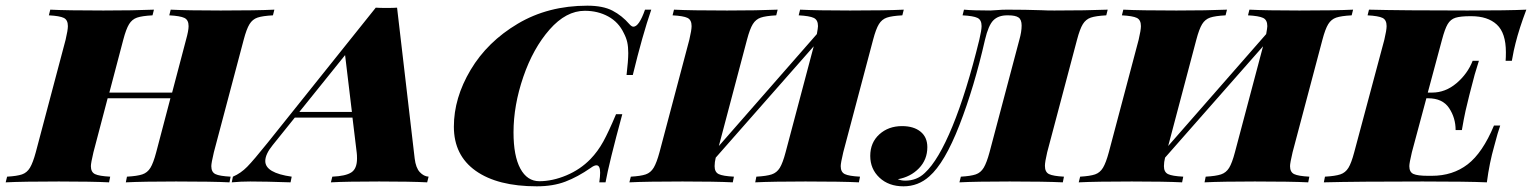

<svg xmlns="http://www.w3.org/2000/svg" viewBox="-68 -642 5394 676"><path d="M898 -608 893 -588Q856 -586 838.5 -580Q821 -574 810.5 -557Q800 -540 790 -502L685 -106Q676 -68 676 -57Q676 -36 690.5 -29Q705 -22 744 -20L740 0Q680 -3 552 -3Q437 -3 375 0L379 -20Q415 -22 433 -28Q451 -34 461.5 -51Q472 -68 482 -106L532 -296H311L261 -106Q252 -68 252 -57Q252 -36 266.5 -29Q281 -22 320 -20L316 0Q255 -3 139 -3Q13 -3 -48 0L-43 -20Q-8 -22 9.5 -28Q27 -34 37.5 -51.5Q48 -69 58 -106L163 -502Q171 -536 171 -550Q171 -572 156.5 -579Q142 -586 104 -588L109 -608Q167 -605 296 -605Q403 -605 474 -608L469 -588Q432 -586 414.5 -580Q397 -574 386.5 -557Q376 -540 366 -502L317 -316H538L587 -502Q596 -534 596 -550Q596 -572 581 -579Q566 -586 528 -588L533 -608Q593 -605 709 -605Q836 -605 898 -608Z M1441 -20 1436 0Q1378 -3 1267 -3Q1151 -3 1097 0L1102 -20Q1149 -22 1169 -35Q1189 -48 1189 -84Q1189 -97 1188 -104L1173 -228H970L892 -131Q866 -99 866 -75Q866 -33 959 -20L955 0Q866 -3 813 -3Q779 -3 748 0L752 -20Q780 -32 802.5 -55Q825 -78 874 -139L1255 -615Q1268 -614 1293 -614Q1318 -614 1330 -615L1392 -84Q1396 -51 1410 -36Q1424 -21 1441 -20ZM1171 -248 1147 -448 986 -248Z M1530 -196Q1530 -297 1589 -396Q1648 -495 1755 -558.5Q1862 -622 2000 -622Q2055 -622 2088.5 -604.5Q2122 -587 2148 -557Q2156 -548 2162 -548Q2182 -548 2203 -608H2225Q2194 -518 2160 -378H2138Q2144 -429 2144 -455Q2144 -477 2140.5 -493Q2137 -509 2128 -526Q2110 -564 2073.5 -584Q2037 -604 1991 -604Q1925 -604 1867 -538Q1809 -472 1774.5 -371.5Q1740 -271 1740 -176Q1740 -93 1764 -48.5Q1788 -4 1831 -4Q1877 -4 1926 -24.5Q1975 -45 2011 -82Q2037 -109 2056 -143.5Q2075 -178 2101 -240H2123Q2076 -67 2064 0H2042Q2045 -21 2045 -34Q2045 -60 2032 -60Q2024 -60 2012 -51Q1966 -19 1922.5 -2.5Q1879 14 1822 14Q1684 14 1607 -40.5Q1530 -95 1530 -196Z M3114 -608 3109 -588Q3072 -586 3054.5 -580Q3037 -574 3026.5 -557Q3016 -540 3006 -502L2901 -106Q2892 -68 2892 -57Q2892 -36 2906.5 -29Q2921 -22 2960 -20L2956 0Q2896 -3 2768 -3Q2653 -3 2591 0L2595 -20Q2631 -22 2649 -28Q2667 -34 2677.5 -51Q2688 -68 2698 -106L2797 -479L2452 -87Q2448 -71 2448 -57Q2448 -36 2462.5 -29Q2477 -22 2516 -20L2512 0Q2451 -3 2335 -3Q2209 -3 2148 0L2153 -20Q2188 -22 2205.5 -28Q2223 -34 2233.5 -51.5Q2244 -69 2254 -106L2359 -502Q2367 -536 2367 -550Q2367 -572 2352.5 -579Q2338 -586 2300 -588L2305 -608Q2363 -605 2492 -605Q2599 -605 2670 -608L2665 -588Q2628 -586 2610.5 -580Q2593 -574 2582.5 -557Q2572 -540 2562 -502L2463 -128L2808 -522Q2812 -544 2812 -550Q2812 -572 2797 -579Q2782 -586 2744 -588L2749 -608Q2809 -605 2925 -605Q3052 -605 3114 -608Z M3380 -502Q3388 -536 3388 -550Q3388 -572 3373.5 -579Q3359 -586 3321 -588L3326 -608Q3357 -605 3419 -605Q3427 -605 3443 -606.5Q3459 -608 3478 -608Q3542 -608 3600 -606Q3617 -605 3644 -605Q3757 -605 3832 -608L3827 -588Q3790 -586 3772.5 -580Q3755 -574 3744.5 -557Q3734 -540 3724 -502L3619 -106Q3611 -72 3611 -58Q3611 -36 3625.5 -29Q3640 -22 3678 -20L3674 0Q3610 -3 3487 -3Q3369 -3 3310 0L3315 -20Q3350 -22 3367.5 -28Q3385 -34 3395.5 -51.5Q3406 -69 3416 -106L3521 -502Q3529 -530 3529 -552Q3529 -573 3518 -580.5Q3507 -588 3482 -588H3478Q3447 -588 3429.5 -570.5Q3412 -553 3400 -502Q3362 -335 3310 -201.5Q3258 -68 3204 -21Q3165 14 3113 14Q3061 14 3028.5 -16.5Q2996 -47 2996 -93Q2996 -140 3028 -169Q3060 -198 3108 -198Q3149 -198 3173 -178.5Q3197 -159 3197 -124Q3197 -80 3167.5 -49.5Q3138 -19 3093 -11Q3105 -6 3119 -6Q3160 -6 3188 -33Q3236 -77 3285.5 -197.5Q3335 -318 3380 -502Z M4696 -608 4691 -588Q4654 -586 4636.5 -580Q4619 -574 4608.5 -557Q4598 -540 4588 -502L4483 -106Q4474 -68 4474 -57Q4474 -36 4488.5 -29Q4503 -22 4542 -20L4538 0Q4478 -3 4350 -3Q4235 -3 4173 0L4177 -20Q4213 -22 4231 -28Q4249 -34 4259.5 -51Q4270 -68 4280 -106L4379 -479L4034 -87Q4030 -71 4030 -57Q4030 -36 4044.5 -29Q4059 -22 4098 -20L4094 0Q4033 -3 3917 -3Q3791 -3 3730 0L3735 -20Q3770 -22 3787.5 -28Q3805 -34 3815.5 -51.5Q3826 -69 3836 -106L3941 -502Q3949 -536 3949 -550Q3949 -572 3934.5 -579Q3920 -586 3882 -588L3887 -608Q3945 -605 4074 -605Q4181 -605 4252 -608L4247 -588Q4210 -586 4192.5 -580Q4175 -574 4164.5 -557Q4154 -540 4144 -502L4045 -128L4390 -522Q4394 -544 4394 -550Q4394 -572 4379 -579Q4364 -586 4326 -588L4331 -608Q4391 -605 4507 -605Q4634 -605 4696 -608Z M5306 -608Q5281 -542 5268 -490Q5262 -468 5255 -428H5233Q5234 -439 5234 -458Q5234 -526 5202 -555.5Q5170 -585 5112 -585H5109Q5074 -585 5056.5 -579.5Q5039 -574 5029 -557Q5019 -540 5009 -502L4959 -316H4974Q5021 -316 5060 -349Q5099 -382 5117 -428H5139Q5123 -379 5112 -333L5105 -306Q5098 -279 5092 -252Q5086 -225 5079 -184H5057Q5057 -227 5034 -261.5Q5011 -296 4960 -296H4954L4903 -106Q4894 -68 4894 -57Q4894 -36 4908.5 -29.5Q4923 -23 4960 -23H4973Q5047 -23 5099.5 -63.5Q5152 -104 5192 -200H5214Q5206 -178 5193 -128Q5176 -69 5167 0Q5099 -3 4941 -3Q4709 -3 4593 0L4597 -20Q4633 -22 4651 -28Q4669 -34 4679.5 -51Q4690 -68 4700 -106L4806 -502Q4814 -536 4814 -550Q4814 -572 4799.5 -579Q4785 -586 4747 -588L4752 -608Q4867 -605 5099 -605Q5243 -605 5306 -608Z"/></svg>

Font: Playfair Display SC Black
Style: Italic
Weight: 900
Italic angle: -14°
Designer: Claus Eggers Sørensen
Foundry: Claus Eggers Sørensen
Version: Version 1.200; ttfautohint (v1.6)